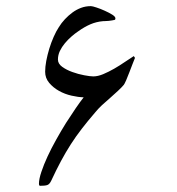

<svg xmlns="http://www.w3.org/2000/svg" viewBox="-20 -514 574 623"><path d="M418 -326.2 410.6 -307.6 399.9 -279.8Q394.5 -265.1 389.2 -253.2Q383.8 -241.2 381.8 -238.8Q374.5 -230 362.3 -218.8L337.4 -196.3L311 -172.9Q297.9 -160.6 288.1 -148.4Q264.6 -121.1 245.4 -96.2Q226.1 -71.3 209.5 -45.4Q192.9 -19.5 177.5 9.3Q162.1 38.1 146 72.8Q140.6 84 133.5 86.4Q126.5 88.9 110.8 88.9Q107.4 88.9 106.9 86.4Q106.4 84 106.4 82Q106.4 66.9 114.3 43.5Q122.1 20 134.3 -6.3Q146.5 -32.7 162.4 -61Q178.2 -89.4 194.3 -115.2L225.6 -162.6Q240.7 -184.6 251.5 -198.2Q233.9 -198.7 212.2 -203.6Q190.4 -208.5 171.6 -219Q152.8 -229.5 139.6 -245.1Q126.5 -260.7 126.5 -281.2Q126.5 -296.9 130.1 -316.4Q133.8 -335.9 139.9 -356Q146 -376 154.1 -394.3Q162.1 -412.6 170.9 -425.8Q179.2 -439.5 190.7 -451.7Q202.1 -463.9 215.1 -473.4Q228 -482.9 242.9 -488.5Q257.8 -494.1 274.9 -494.1Q279.8 -494.1 293 -489.7Q306.2 -485.4 319.8 -479.2Q333.5 -473.1 344 -466.6Q354.5 -460 354.5 -454.6Q354.5 -449.2 350.6 -449.2L343.8 -447.8Q338.9 -446.8 333 -446.3Q327.1 -445.8 322.3 -445.6Q317.4 -445.3 314 -445.3Q292.5 -443.4 273.2 -435.1Q253.9 -426.8 233.4 -412.1Q223.1 -405.3 211.7 -395.3Q200.2 -385.3 190.4 -373.5Q180.7 -361.8 174.3 -348.6Q168 -335.4 168 -320.8Q168 -307.1 181.9 -297.1Q195.8 -287.1 214.8 -280.3Q233.9 -273.4 253.2 -269.8Q272.5 -266.1 282.7 -266.1Q297.4 -266.1 314.9 -273.4Q332.5 -280.8 350.3 -291Q368.2 -301.3 384.8 -312.7Q401.4 -324.2 414.1 -332Z"/></svg>

Font: Simplified Naskh
Style: Regular
Weight: 400
Designer: SIL International
Foundry: Arabeyes
Version: 1.02_alpha